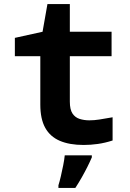

<svg xmlns="http://www.w3.org/2000/svg" viewBox="-20 -702 640 943"><path d="M391 10Q321 10 273.5 -10.5Q226 -31 202 -74.5Q178 -118 178 -188V-426H53V-516L189 -546L213 -682H323V-546H528V-426H323V-203Q323 -164 336 -144.5Q349 -125 371 -118Q393 -111 419 -111Q443 -111 468 -115Q493 -119 533 -126V-12Q496 0 460.5 5Q425 10 391 10ZM267 208Q273 189 279 163Q285 137 290.5 109.5Q296 82 298 61H431V71Q422 92 409.5 117Q397 142 382 168.5Q367 195 350 221H267Z"/></svg>

Font: Noto Sans Mono
Style: Bold
Weight: 700
Designer: Monotype Design Team
Foundry: Monotype Imaging Inc.
Version: Version 2.014